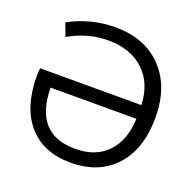

<svg xmlns="http://www.w3.org/2000/svg" viewBox="-132 -872 1009 1015"><g transform="rotate(20 372.5 -365.0)"><path d="M617.2 -402.3Q613.3 -522.5 538.6 -593.3Q463.9 -664.1 335.9 -664.1Q221.7 -664.1 117.2 -603.5L89.8 -675.8Q210.9 -742.2 349.6 -742.2Q515.6 -742.2 612.8 -640.6Q710 -539.1 710 -365.2Q710 -188.5 618.7 -88.4Q527.3 11.7 368.2 11.7Q215.8 11.7 130.4 -85.4Q44.9 -182.6 44.9 -362.3Q44.9 -377.9 47.9 -402.3ZM617.2 -325.2H134.8Q135.7 -196.3 193.4 -130.9Q251 -65.4 366.2 -65.4Q482.4 -65.4 547.9 -134.8Q613.3 -204.1 617.2 -325.2Z"/></g></svg>

Font: Gen Shin Gothic Regular
Style: Regular
Weight: 400
Designer: [Source Han Sans]
Ryoko NISHIZUKA  (kana & ideographs); Paul D. Hunt (Latin, Greek & Cyrillic); Wenlong ZHANG  (bopomofo
Version: Version 1.002.20150607